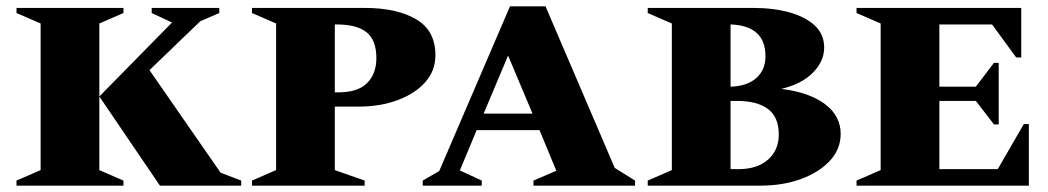

<svg xmlns="http://www.w3.org/2000/svg" viewBox="-20 -585 3302 605"><path d="M32 0V-16L108 -49V-511L32 -544V-560H369V-544L293 -511V-49L369 -16V0ZM484 0 293 -281 522 -514 458 -544V-560H671V-544L611 -518L451 -364L675 -41L740 -16V0Z M774 0V-16L850 -49V-511L774 -544V-560H1130Q1230 -560 1291 -524.5Q1352 -489 1352 -411Q1352 -362 1320 -326Q1288 -290 1233 -269.5Q1178 -249 1109 -249H1035V-49L1129 -16V0ZM1035 -508V-294H1046Q1108 -294 1137 -323.5Q1166 -353 1166 -402Q1166 -458 1135.5 -483Q1105 -508 1040 -508Z M1312 0V-16L1364 -46L1587 -565H1699L1917 -56L1981 -16V0H1661V-16L1733 -47L1680 -175H1482L1429 -48L1498 -16V0ZM1504 -227H1658L1581 -410Z M2021 0V-16L2097 -49V-511L2021 -544V-560H2354Q2417 -560 2467.5 -546Q2518 -532 2547.5 -504.5Q2577 -477 2577 -435Q2577 -392 2541.5 -356Q2506 -320 2442 -305Q2530 -294 2579.5 -257Q2629 -220 2629 -163Q2629 -116 2596 -79.5Q2563 -43 2505.5 -21.5Q2448 0 2375 0ZM2392 -408Q2392 -504 2282 -508V-312Q2333 -313 2362.5 -338.5Q2392 -364 2392 -408ZM2302 -267H2282V-52H2307Q2366 -52 2400 -82Q2434 -112 2434 -161Q2434 -216 2400 -241.5Q2366 -267 2302 -267Z M2679 0V-16L2755 -49V-511L2679 -544V-560H3198V-404H3182L3106 -508H2940V-312H3055L3112 -387H3127V-193H3112L3055 -267H2940V-52H3124L3206 -194H3222V0Z"/></svg>

Font: Spectral SC ExtraBold
Style: Regular
Weight: 800
Designer: Jean-Baptiste Levee
Foundry: Production Type
Version: Version 2.001